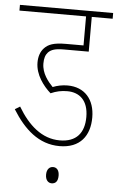

<svg xmlns="http://www.w3.org/2000/svg" viewBox="-55 -661 535 870"><g transform="rotate(5 212.0 -225.5)"><path d="M248 -251C303 -251 344 -218 344 -142C344 -69 308 -26 233 -26C151 -26 89 -82 41 -163L18 -149C72 -62 139 0 234 0C328 0 371 -59 371 -142C371 -224 325 -277 247 -277C223 -277 200 -272 180 -264C159 -286 129 -321 129 -367C129 -390 134 -406 145 -418C159 -432 177 -438 217 -438H329V-596H424V-622H0V-596H303V-464H223C167 -464 143 -454 125 -435C109 -418 102 -395 102 -369C102 -313 140 -264 173 -235C198 -246 221 -251 248 -251ZM185 134C185 160 199 171 213 171C230 171 242 161 242 134C242 110 231 97 214 97C198 97 185 109 185 134Z"/></g></svg>

Font: Noto Sans Devanagari UI ExtraCondensed Thin
Style: Regular
Weight: 100
Width: 2
Designer: Jelle Bosma - Monotype Design Team
Foundry: Monotype Imaging Inc.
Version: Version 2.004